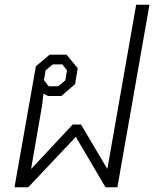

<svg xmlns="http://www.w3.org/2000/svg" viewBox="-20 -788 649 808"><path d="M131 -509 189 -558H260L307 -501L296 -434L238 -384H182L163 -394L157 -344L111 -78H112L286 -264H321L431 -78H432L553 -768H609L474 0H424L299 -212L99 0H41ZM225 -425 255 -450 262 -492 242 -517H202L172 -492L165 -450L185 -425Z"/></svg>

Font: Chakra Petch Light
Style: Italic
Weight: 300
Italic angle: -10°
Designer: Katatrad Aksorn Co.,Ltd.
Foundry: Cadson Demak Co.,Ltd.
Version: Version 1.000; ttfautohint (v1.6)